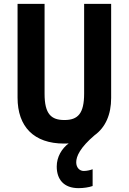

<svg xmlns="http://www.w3.org/2000/svg" viewBox="-20 -800 667 995"><path d="M375 41C375 10 395 -35 470 -99C527 -140 556 -207 556 -292V-780H416V-315C416 -212 384 -178 314 -178C246 -178 211 -208 211 -314V-780H71V-294C71 -143 156 -56 312 -56C320 -56 328 -56 336 -57C300 -30 274 13 274 63C274 129 310 175 387 175C413 175 440 171 460 164V77C450 81 431 86 414 86C392 86 375 68 375 41Z"/></svg>

Font: Noto Sans Malayalam UI Condensed
Style: Bold
Weight: 700
Width: 3
Designer: Jelle Bosma - Monotype Design Team
Foundry: Monotype Imaging Inc.
Version: Version 2.104